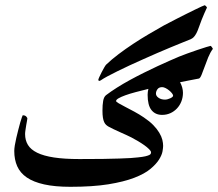

<svg xmlns="http://www.w3.org/2000/svg" viewBox="-20 -657 844 743"><path d="M688 -297.9Q688 -280.3 681.9 -264.6Q675.8 -249 664.8 -237.3Q653.8 -225.6 639.2 -219Q624.5 -212.4 607.4 -212.4Q581.1 -212.4 566.2 -231Q551.3 -249.5 551.3 -290Q551.3 -301.3 554.2 -313Q527.8 -306.6 504.9 -300.5Q481.9 -294.4 465.1 -288.3Q448.2 -282.2 438.7 -276.6Q429.2 -271 429.2 -266.1Q429.2 -263.2 439.2 -257.3Q449.2 -251.5 464.8 -243.4Q480.5 -235.4 499.5 -225.1Q518.6 -214.8 536.6 -202.6Q559.1 -187.5 573.5 -172.6Q587.9 -157.7 596.4 -143.3Q605 -128.9 608.2 -116Q611.3 -103 611.3 -92.3Q611.3 -85.4 608.9 -71.3Q606.4 -57.1 595.5 -39.6Q584.5 -22 562 -3.2Q539.6 15.6 499.5 31Q459.5 46.4 399.2 56.2Q338.9 65.9 252.4 65.9Q192.4 65.9 150.9 56.6Q109.4 47.4 83.7 29.8Q58.1 12.2 46.6 -13.7Q35.2 -39.6 35.2 -72.8Q35.2 -81.5 37.4 -95Q39.6 -108.4 43.2 -123.8Q46.9 -139.2 50.8 -154.8Q54.7 -170.4 58.3 -182.9Q62 -195.3 64.7 -203.1Q67.4 -210.9 67.9 -210.9Q77.1 -210.9 81.5 -206.1Q85.9 -201.2 85.9 -198.7Q85.9 -196.8 84.5 -189.5Q83 -182.1 81.5 -172.9Q80.1 -163.6 78.6 -154.1Q77.1 -144.5 77.1 -138.2Q77.1 -114.3 88.1 -96.2Q99.1 -78.1 124 -65.9Q148.9 -53.7 189 -47.6Q229 -41.5 287.1 -41.5Q339.8 -41.5 377.7 -42Q415.5 -42.5 441.9 -43.5Q468.3 -44.4 485.4 -45.4Q502.4 -46.4 513.7 -47.9Q532.2 -49.8 542.5 -52.2Q552.7 -54.7 557.6 -57.1Q562.5 -59.6 563.5 -62.3Q564.5 -64.9 564.5 -67.4Q564.5 -72.3 557.1 -79.6Q549.8 -86.9 538.6 -95Q527.3 -103 514.2 -110.8Q501 -118.7 488.8 -125Q481.4 -128.9 469.5 -134.3Q457.5 -139.6 444.6 -145.5Q431.6 -151.4 419.7 -157Q407.7 -162.6 400.9 -166.5Q395.5 -169.4 390.9 -173.6Q386.2 -177.7 383.1 -184.6Q379.9 -191.4 378.2 -202.1Q376.5 -212.9 376.5 -229Q376.5 -251 379.2 -266.4Q381.8 -281.7 390.1 -288.6Q408.7 -302.7 432.6 -317.9Q456.5 -333 482.9 -347.4Q509.3 -361.8 536.9 -375.5Q564.5 -389.2 589.6 -400.9Q614.7 -412.6 636.5 -422.1Q658.2 -431.6 673.3 -438Q685.5 -442.9 705.3 -450.2Q725.1 -457.5 744.4 -463.9Q763.7 -470.2 778.3 -474.9Q793 -479.5 794.9 -479.5Q796.4 -479.5 800 -474.4Q803.7 -469.2 803.7 -467.8Q793.5 -454.1 785.6 -434.8Q777.8 -415.5 771.5 -397.7Q765.1 -379.9 759.8 -366.9Q754.4 -354 749.5 -353Q732.4 -349.6 714.1 -346.2Q695.8 -342.8 676.8 -338.9Q682.1 -329.1 685.1 -318.4Q688 -307.6 688 -297.9ZM780.8 -627.4Q780.8 -627.4 778.1 -621.6Q775.4 -615.7 770.8 -605.5Q766.1 -595.2 760.5 -580.8Q754.9 -566.4 749 -549.8Q744.6 -537.1 740.5 -529.3Q736.3 -521.5 732.4 -516.6Q728.5 -511.7 724.9 -509.3Q721.2 -506.8 718.3 -505.4Q704.6 -500 684.3 -491.7Q664.1 -483.4 639.6 -473.4Q615.2 -463.4 588.4 -451.7Q561.5 -439.9 534.7 -428Q507.8 -416 481.9 -404.1Q456.1 -392.1 434.3 -381.3Q412.6 -370.6 395.8 -361.6Q378.9 -352.5 370.1 -346.2Q369.6 -345.7 366.9 -344.7Q364.3 -343.8 363.3 -343.8Q362.8 -343.8 361.6 -345.2Q360.4 -346.7 360.4 -347.7Q360.4 -350.1 364.3 -358.9Q368.2 -367.7 373.3 -377.4Q378.4 -387.2 383.3 -395.8Q388.2 -404.3 390.6 -406.7Q411.6 -426.8 438.7 -447.3Q465.8 -467.8 495.4 -487.3Q524.9 -506.8 555.7 -524.9Q586.4 -543 614.3 -558.6Q620.1 -561.5 633.5 -568.6Q647 -575.7 664.1 -584.5Q681.2 -593.3 699.7 -602.5Q718.3 -611.8 733.9 -619.4Q749.5 -627 760 -631.8Q770.5 -636.7 772 -636.7Q773.4 -636.7 777.1 -633.1Q780.8 -629.4 780.8 -627.4ZM649.9 -286.6Q649.9 -290.5 645.5 -296.1Q641.1 -301.8 634.5 -307.1Q627.9 -312.5 620.6 -316.2Q613.3 -319.8 607.4 -319.8Q595.2 -319.8 589.4 -311.8Q583.5 -303.7 583.5 -294.9Q583.5 -285.6 593.5 -278.6Q603.5 -271.5 618.7 -271.5Q623 -271.5 628.4 -272.9Q633.8 -274.4 638.7 -276.6Q643.6 -278.8 646.7 -281.5Q649.9 -284.2 649.9 -286.6Z"/></svg>

Font: Scheherazade
Style: Bold
Weight: 700
Version: Version 2.100 (build 932/914)